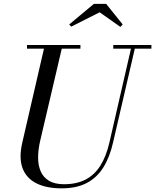

<svg xmlns="http://www.w3.org/2000/svg" viewBox="-20 -990 828 1024"><path d="M309 14.5Q227.5 14.5 173.8 -12.5Q120 -39.5 100 -93.8Q80 -148 99 -230L219 -750H314L194.5 -240Q183.5 -193 183.2 -151Q183 -109 196.8 -76.8Q210.5 -44.5 241 -26Q271.5 -7.5 321.5 -7.5Q388.5 -7.5 436.2 -32.2Q484 -57 515.2 -106.5Q546.5 -156 563.5 -230L683 -750H703.5L583 -230Q565 -151.5 531 -97Q497 -42.5 442.5 -14Q388 14.5 309 14.5ZM124 -730.5V-750H409V-730.5ZM584 -730.5V-750H787.5V-730.5ZM360 -848 349 -859.5 481 -969.5H546L634.5 -859.5L622 -846.5L511.5 -924.5Z"/></svg>

Font: Bodoni Moda SC 11pt
Style: Italic
Weight: 400
Italic angle: -13°
Version: Version 2.005